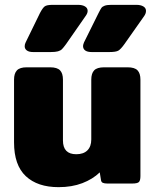

<svg xmlns="http://www.w3.org/2000/svg" viewBox="-20 -758 666 793"><path d="M82 -567Q82 -575 86 -583L145 -704Q156 -725 164.5 -731.5Q173 -738 198 -738H302Q320 -738 331 -731.5Q342 -725 342 -713Q342 -703 333 -691L253 -576Q242 -561 236 -555Q230 -549 219.5 -546Q209 -543 189 -543H117Q100 -543 91 -549.5Q82 -556 82 -567ZM323 -568Q323 -573 327 -583L387 -704Q395 -720 399 -725.5Q403 -731 412.5 -734.5Q422 -738 440 -738H543Q561 -738 572 -731.5Q583 -725 583 -713Q583 -702 575 -691L494 -576Q479 -555 469 -549Q459 -543 431 -543H359Q341 -543 332 -549.5Q323 -556 323 -568ZM38 -170V-429Q38 -455 50 -467.5Q62 -480 90 -480H187Q216 -480 228 -467.5Q240 -455 240 -429V-178Q240 -121 295 -121Q325 -121 341 -137Q357 -153 357 -182V-429Q357 -455 369 -467.5Q381 -480 410 -480H507Q536 -480 548 -467.5Q560 -455 560 -429V-31Q560 -12 553.5 -6Q547 0 526 0H423Q411 0 404.5 -3Q398 -6 397 -15L392 -46Q363 -18 320 -1.5Q277 15 222 15Q135 15 86.5 -30.5Q38 -76 38 -170Z"/></svg>

Font: Mitr SemiBold
Style: Regular
Weight: 600
Designer: Thanarat Vachiruckul
Foundry: Cadson Demak
Version: Version 1.003